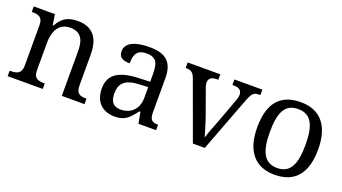

<svg xmlns="http://www.w3.org/2000/svg" viewBox="-49 -959 2463 1382"><g transform="rotate(20 1182.0 -268.0)"><path d="M297 0V-42H292C248 -42 212 -50 212 -109V-320C212 -413 247 -482 333 -482C414 -482 443 -432 443 -345V0H617V-42H612C567 -42 537 -51 537 -114V-350C537 -487 474 -546 369 -546C305 -546 254 -530 213 -455H208L195 -536H33V-494H38C82 -494 118 -485 118 -426V-114C118 -51 81 -42 36 -42H28V0Z M850 10C905 10 938 -8 965 -37C978 -51 992 -67 1006 -86H1014L1030 0H1165V-42H1162C1117 -42 1100 -58 1100 -114V-373C1100 -500 1040 -546 917 -546C815 -546 737 -518 737 -450C737 -405 766 -387 822 -387C822 -428 828 -463 855 -482C868 -491 888 -496 913 -496C968 -496 992 -473 1000 -437C1004 -418 1006 -397 1006 -373V-313L923 -310C770 -305 695 -257 695 -150C695 -41 761 10 850 10ZM873 -52C819 -52 792 -83 792 -145C792 -224 829 -264 942 -269L1006 -272V-191C1006 -106 954 -52 873 -52Z M1538 0 1696 -416C1720 -480 1733 -494 1772 -494H1784V-536H1570V-494H1577C1621 -494 1643 -478 1643 -445C1643 -432 1640 -418 1634 -402L1562 -207C1543 -159 1519 -98 1512 -70C1507 -87 1500 -111 1491 -140C1482 -169 1474 -195 1465 -220L1397 -409C1392 -424 1389 -435 1389 -446C1389 -478 1409 -494 1449 -494H1462V-536H1212V-494C1255 -494 1271 -482 1286 -441L1447 0Z M2074 10C2227 10 2309 -81 2309 -269C2309 -456 2221 -546 2077 -546C1922 -546 1842 -456 1842 -269C1842 -81 1930 10 2074 10ZM2076 -42C1976 -42 1939 -120 1939 -269C1939 -418 1975 -493 2075 -493C2175 -493 2212 -418 2212 -269C2212 -120 2176 -42 2076 -42Z"/></g></svg>

Font: Liu Chibing Harmony Marks (Sposobin) Font
Style: Regular
Weight: 400
Designer: Liu Chibing
Foundry: Liu Chibing
Version: Version 1.003